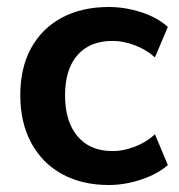

<svg xmlns="http://www.w3.org/2000/svg" viewBox="-20 -519 512 549"><path d="M291 10Q214 10 157 -21.5Q100 -53 69 -111Q38 -169 38 -247Q38 -325 69 -381.5Q100 -438 157 -468.5Q214 -499 291 -499Q338 -499 384 -484Q430 -469 460 -442L423 -355Q397 -378 364.5 -390Q332 -402 302 -402Q237 -402 201.5 -361.5Q166 -321 166 -246Q166 -172 201.5 -129.5Q237 -87 302 -87Q331 -87 364 -99Q397 -111 423 -135L460 -47Q430 -21 383.5 -5.5Q337 10 291 10Z"/></svg>

Font: NunitoSans3
Style: Bold
Weight: 700
Designer: Vernon Adams
Foundry: Vernon Adams
Version: Version 3.101;gftools[0.9.27]